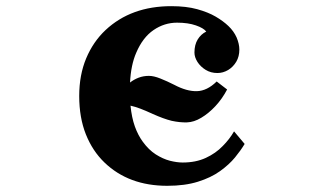

<svg xmlns="http://www.w3.org/2000/svg" viewBox="-20 -580 1040 620"><path d="M533.2 -560.1Q581.5 -560.1 616.9 -550.3Q652.3 -540.5 676.3 -526.4Q700.7 -512.2 717.8 -495.8Q734.9 -479.5 744.1 -459Q752.9 -438 752.9 -419.9Q752.9 -397.5 742.9 -380.6Q732.9 -363.8 716.8 -354Q700.2 -344.2 682.1 -344.2Q660.6 -344.2 644 -354.5Q627.4 -364.7 617.7 -379.9Q607.9 -395.5 607.9 -410.2Q607.9 -435.5 618.4 -452.6Q628.9 -469.7 646 -478Q637.7 -489.3 612.5 -498Q587.4 -506.8 551.8 -506.8Q510.7 -506.8 475.8 -482.9Q440.9 -459 419.9 -409.7Q402.8 -370.6 399.9 -313.5Q412.1 -323.2 427.5 -329.1Q442.9 -335 460.9 -335Q476.6 -335 498 -326.4Q519.5 -317.9 542.5 -306.2Q583 -284.7 616 -285.6Q648.9 -286.6 679.7 -316.9L713.4 -291Q697.8 -261.2 675.8 -237.5Q653.8 -213.9 629.9 -199.7Q606.4 -185.5 583.7 -184.8Q561 -184.1 534.2 -189.9Q508.3 -196.3 473.6 -211.9Q451.2 -222.2 434.1 -228.8Q417 -235.4 401.4 -238.8Q405.3 -200.2 415.5 -171.6Q425.8 -143.1 440.9 -122.6Q460 -96.2 482.9 -81.5Q505.9 -66.9 528.3 -61Q551.3 -55.2 569.8 -55.2Q612.3 -55.2 644.5 -70.1Q676.8 -85 699.2 -108.4Q721.2 -130.4 735.8 -155.8L770 -115.2Q757.8 -94.7 738.8 -71.5Q719.7 -48.3 690.4 -27.3Q661.1 -6.3 619.1 6.8Q577.1 20 520 20Q395.5 20 317.4 -55.2Q278.8 -92.3 257.3 -146.2Q235.8 -200.2 235.8 -270Q235.8 -337.9 258.3 -391.6Q280.8 -445.3 320.8 -482.9Q403.3 -560.1 533.2 -560.1Z"/></svg>

Font: BIZ UDPMincho
Style: Bold
Weight: 700
Designer: TypeBank Co., Ltd.
Foundry: Morisawa Inc.
Version: Version 1.06